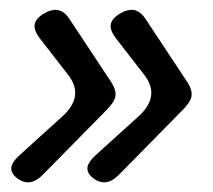

<svg xmlns="http://www.w3.org/2000/svg" viewBox="-20 -452 434 391"><path d="M207 -284Q217 -268 215 -256Q213 -244 197 -228L69 -98Q55 -83 41.5 -81Q28 -79 15 -89Q2 -99 3 -110.5Q4 -122 22 -138L106 -214Q152 -255 120 -298L61 -374Q49 -390 50.5 -401.5Q52 -413 67 -423Q85 -434 98 -431.5Q111 -429 121 -414ZM362 -284Q372 -268 370 -256Q368 -244 352 -228L224 -98Q210 -83 196.5 -81Q183 -79 170 -89Q157 -99 158 -110.5Q159 -122 177 -138L261 -214Q307 -255 275 -298L216 -374Q204 -390 205.5 -401.5Q207 -413 222 -423Q240 -434 253 -431.5Q266 -429 276 -414Z"/></svg>

Font: Winky Sans Light
Style: Italic
Weight: 300
Italic angle: -8.97852°
Designer: Simon Atzbach
Foundry: typofactur
Version: Version 1.205